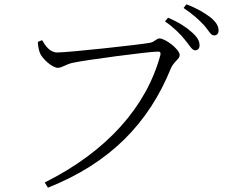

<svg xmlns="http://www.w3.org/2000/svg" viewBox="-20 -826 1040 889"><path d="M836 -642C857 -617 869 -593 883 -593C896 -593 904 -601 904 -616C904 -636 894 -654 868 -677C844 -699 808 -723 758 -744L744 -727C787 -697 815 -668 836 -642ZM923 -711C946 -686 955 -662 971 -662C984 -662 992 -670 992 -685C992 -705 981 -724 954 -746C929 -765 894 -787 843 -806L830 -789C875 -759 900 -735 923 -711ZM245 -583C210 -583 189 -616 175 -640L155 -632C157 -604 161 -590 166 -578C176 -555 221 -512 248 -512C267 -512 287 -529 316 -535C373 -548 670 -587 709 -587C720 -587 726 -586 722 -569C657 -332 477 -126 187 19L202 43C492 -72 669 -258 771 -509C785 -542 812 -552 812 -571C812 -598 745 -648 719 -648C704 -648 698 -633 675 -628C629 -619 296 -583 245 -583Z"/></svg>

Font: Kiri Minchoo Light
Style: Regular
Weight: 300
Designer: Ryoko NISHIZUKA 西塚涼子 (kana & ideographs); Frank Grießhammer (Latin, Greek & Cyrillic);
akenotsuki.com/eyeben/fonts/ (U+
Foundry: Adobe
akenotsuki.com/eyeben/fonts/
Version: Version 4.002;hotconv 1.0.119;makeotfexe 2.5.65604